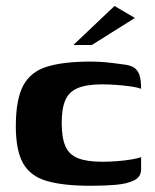

<svg xmlns="http://www.w3.org/2000/svg" viewBox="-20 -609 513 636"><path d="M280 6.4Q190.4 6.4 135.7 -9.3Q81.1 -24.9 56.7 -67.6Q32.4 -110.2 32.4 -191.1Q32.4 -279.2 56.7 -325.2Q81.1 -371.3 135.7 -388.2Q190.4 -405 280 -405Q306 -405 330.6 -402.7Q355.2 -400.3 390.5 -395.3Q409.6 -393.3 422.1 -386.2Q434.6 -379.1 441 -363Q447.4 -346.8 447.4 -314.8Q436.1 -319.4 413.3 -322.7Q390.5 -325.9 364.8 -327.8Q339.2 -329.6 318.9 -329.6Q268.3 -329.6 238.6 -317.6Q208.8 -305.6 196.6 -277.8Q184.4 -250 184.4 -201.4Q184.4 -153.4 196.5 -125.1Q208.5 -96.9 238.1 -85Q267.7 -73.2 318.9 -73.2Q342.3 -73.2 367.7 -75.2Q393 -77.1 414.6 -80.7Q436.1 -84.4 447.4 -88.3V-48.4Q447.4 -23.2 424.6 -11.7Q401.7 -0.2 364.1 3.1Q326.5 6.4 280 6.4ZM223.1 -460 359.3 -589.2 426.9 -549.5 284.2 -460Z"/></svg>

Font: Genos Thin
Style: Regular
Weight: 100
Designer: Robert E. Leuschke
Foundry: Robert E. Leuschke
Version: Version 1.010